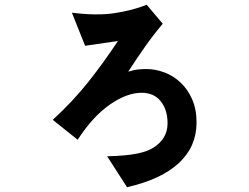

<svg xmlns="http://www.w3.org/2000/svg" viewBox="-20 -694 1040 801"><path d="M800 -183Q800 -83 727 -14.5Q654 54 510 87L427 -42Q470 -43 500.5 -46Q531 -49 553 -53.5Q575 -58 591 -64Q607 -70 620 -78Q679 -115 679 -180Q679 -236 650.5 -271.5Q622 -307 571 -307Q509 -307 438 -257.5Q367 -208 304 -111L200 -194Q285 -272 349.5 -353.5Q414 -435 472 -523L335 -503L280 -641Q383 -628 457 -639Q531 -650 592 -674L659 -595Q621 -550 586 -500.5Q551 -451 515 -395Q541 -403 559 -404.5Q577 -406 590 -406Q628 -406 665.5 -392Q703 -378 733 -350Q763 -322 781.5 -280Q800 -238 800 -183Z"/></svg>

Font: NanumGothicCoding
Style: Bold
Weight: 700
Monospace: yes
Designer: Kwon Bruce; Nicolas Noh; Sung-woo Choi; Go-un Cha; Soo-hyun Park;
Foundry: NHN Corporation
Version: Version 2.000;PS 1;hotconv 1.0.49;makeotf.lib2.0.14853